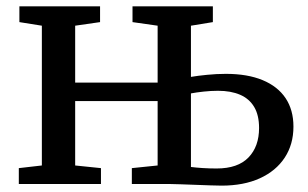

<svg xmlns="http://www.w3.org/2000/svg" viewBox="-20 -575 963 600"><path d="M672.5 5.1Q659.9 5.1 637.9 4.3Q615.9 3.4 591.1 2.6Q566.3 1.7 544.5 0.9Q522.8 0 509.9 0H392V-49.6L472.6 -57.9V-259.1H214.9V-57.9L295.5 -49.6V0H38.8V-49.6L110.8 -57.9V-494.7L40.6 -505.9V-555.3H292.7V-505.9L214.9 -494.7V-316.9H472.6V-494.7L394.1 -505.9V-555.3H645.2V-505.9L576.7 -494.7V-334.7Q597.2 -338.3 627.1 -341.2Q656.9 -344.2 685.9 -344.2Q753.4 -344.2 800.7 -324.6Q847.9 -305 872.5 -268.2Q897 -231.4 897 -179.4Q897 -123.8 869.7 -82.3Q842.4 -40.8 792 -17.8Q741.7 5.1 672.5 5.1ZM657 -48.5Q723.3 -48.5 756.5 -82.9Q789.6 -117.2 789.6 -175Q789.6 -215.1 774.3 -240.8Q758.9 -266.6 730.3 -278.9Q701.6 -291.3 661.3 -291.3Q639.6 -291.3 616.5 -288.8Q593.4 -286.3 576.7 -283.1V-53.2Q592.6 -51.2 613.6 -49.8Q634.6 -48.5 657 -48.5Z"/></svg>

Font: Merriweather Light
Style: Regular
Weight: 300
Designer: Eben Sorkin
Foundry: Eben Sorkin
Version: Version 2.100